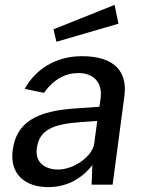

<svg xmlns="http://www.w3.org/2000/svg" viewBox="-20 -756 592 786"><path d="M449 -736 199 -636 211 -585 465 -659ZM177 10C248 10 310 -19 358 -80L355 0H441L489 -361C503 -462 450 -526 315 -526C208 -526 125 -472 81 -392L160 -376C200 -432 249 -457 300 -457C365 -457 400 -417 392 -354L387 -319L303 -313C128 -304 47 -255 32 -141C19 -46 80 10 177 10ZM218 -62C160 -62 122 -95 131 -150C141 -227 202 -248 309 -256L378 -261L366 -170C359 -115 282 -62 218 -62Z"/></svg>

Font: United Sans Medium
Style: Italic
Weight: 500
Italic angle: -8°
Designer: Pablo Impallari, Rodrigo Fuenzalida (Modified by Dan O. Williams)
Version: Version 1.000;PS 001.000;hotconv 1.0.88;makeotf.lib2.5.64775